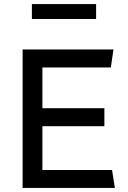

<svg xmlns="http://www.w3.org/2000/svg" viewBox="-20 -931 633 951"><path d="M529 -597H190V-395H497V-306H190V-89H535L549 0H92V-686H542ZM456 -837H138V-911H456Z"/></svg>

Font: Chivo
Style: Regular
Weight: 400
Designer: Hector Gatti
Foundry: Omnibus-Type
Version: Version 1.003